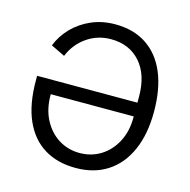

<svg xmlns="http://www.w3.org/2000/svg" viewBox="-106 -814 920 930"><g transform="rotate(15 354.0 -349.0)"><path d="M58 -371H561V-401Q561 -511 506 -573Q451 -635 359 -635Q292 -635 238.5 -598Q185 -561 159 -498L89 -532Q109 -583 148 -623Q187 -663 241 -686.5Q295 -710 360 -710Q453 -710 518 -666.5Q583 -623 616.5 -542.5Q650 -462 650 -349Q650 -236 614 -155Q578 -74 511.5 -31Q445 12 353 12Q261 12 195 -28.5Q129 -69 93.5 -149Q58 -229 58 -349ZM145 -302V-297Q145 -227 173 -174Q201 -121 248 -92Q295 -63 353 -63Q411 -63 458 -92Q505 -121 533 -174Q561 -227 561 -297V-302Z"/></g></svg>

Font: IBM Plex Sans
Style: Regular
Weight: 400
Designer: Mike Abbink, Paul van der Laan, Pieter van Rosmalen
Foundry: Bold Monday
Version: Version 3.201